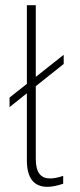

<svg xmlns="http://www.w3.org/2000/svg" viewBox="-20 -717 308 743"><path d="M163.5 6C181 6 202.5 1.5 224.5 -6V-36.5C205 -29.5 187.5 -26.5 173.5 -26.5C138.5 -26.5 118.5 -48.5 118.5 -101.5V-383.5L226.5 -469.5V-505L118.5 -419.5V-697H84V-392.5L17 -339.5V-302.5L84 -356V-96.5C84 -25.5 113 6 163.5 6Z"/></svg>

Font: HK Grotesk ExtraLight
Style: Regular
Weight: 200
Designer: Alfredo Marco Pradil
Foundry: Hanken Design Co.
Version: Version 3.001;FEAKit 1.0